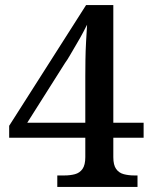

<svg xmlns="http://www.w3.org/2000/svg" viewBox="-20 -734 599 754"><path d="M205 0V-45H233Q256 -45 274.5 -50Q293 -55 304 -70.5Q315 -86 315 -117V-193H16V-240L318 -714H425V-252H544V-193H425V-117Q425 -86 436 -70.5Q447 -55 466 -50Q485 -45 507 -45H520V0ZM87 -252H315V-434Q315 -463 315.5 -498.5Q316 -534 318 -570Q320 -606 322 -637Q317 -627 306.5 -607Q296 -587 282 -563.5Q268 -540 256 -519Q244 -498 235 -486Z"/></svg>

Font: Noto Serif Gujarati Medium
Style: Regular
Weight: 500
Version: Version 2.102